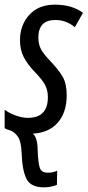

<svg xmlns="http://www.w3.org/2000/svg" viewBox="-31 -566 377 826"><path d="M214 229 215 168Q199 177 175 177Q147 177 140 155.5Q133 134 131 79Q130 24 110 9Q180 5 218 -39Q256 -83 256 -156Q256 -206 238.5 -236Q221 -266 183 -306Q154 -336 144 -357Q134 -378 134 -404Q134 -480 207 -480Q254 -480 291 -449L326 -511Q278 -546 205 -546Q135 -546 95 -502Q55 -458 55 -393Q55 -351 71.5 -319.5Q88 -288 120 -255Q153 -221 164 -198.5Q175 -176 175 -148Q175 -59 89 -59Q64 -59 35.5 -69.5Q7 -80 -11 -94V-15Q-1 -8 16 -4Q35 5 47.5 24.5Q60 44 62 93Q65 169 83.5 204.5Q102 240 158 240Q175 240 190.5 236.5Q206 233 214 229Z"/></svg>

Font: Noto Sans Display Condensed
Style: Italic
Weight: 400
Width: 3
Designer: Monotype Design team
Foundry: Monotype Imaging Inc.
Version: 1.000